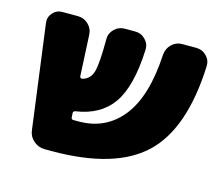

<svg xmlns="http://www.w3.org/2000/svg" viewBox="-80 -624 842 728"><g transform="rotate(15 341.0 -260.0)"><path d="M606 -520Q630 -520 646.5 -503Q663 -486 662 -463Q652 -215 539 -107.5Q426 0 178 0H150Q126 0 107 -16Q88 -32 85 -56L31 -464Q28 -486 43 -503Q58 -520 80 -520H141Q165 -520 182.5 -503.5Q200 -487 201 -463L209 -302Q209 -298 212.5 -296Q216 -294 219 -295Q250 -303 259 -336.5Q268 -370 268 -464Q268 -487 285 -503.5Q302 -520 325 -520H366Q390 -520 406.5 -503Q423 -486 422 -463Q416 -319 369 -251Q322 -183 225 -169Q217 -167 217 -160L218 -144Q218 -135 227 -135H248Q354 -135 418 -216Q482 -297 491 -463Q493 -487 510 -503.5Q527 -520 550 -520Z"/></g></svg>

Font: Rounded Mplus 1c Black
Style: Regular
Weight: 900
Version: Version 1.059.20150529